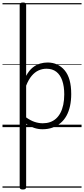

<svg xmlns="http://www.w3.org/2000/svg" viewBox="-20 -1021 675 1542"><path d="M164 501Q150 501 144 496.5Q138 492 138 482V-982Q138 -992 144.5 -996.5Q151 -1001 165 -1001Q178 -1001 184 -996.5Q190 -992 190 -982V-412Q214 -456 243 -479Q272 -502 302.5 -510.5Q333 -519 362 -519Q446 -519 499 -456.5Q552 -394 552 -266Q552 -214 542.5 -170Q533 -126 514 -91.5Q495 -57 466.5 -33Q438 -9 401.5 4Q365 17 321 17Q286 17 254 6Q222 -5 190 -27V482Q190 492 183.5 496.5Q177 501 164 501ZM190 -78Q225 -53 258 -42Q291 -31 323 -31Q355 -31 381.5 -40Q408 -49 429 -67.5Q450 -86 465 -114Q480 -142 488 -179.5Q496 -217 496 -263Q496 -327 480 -373.5Q464 -420 432.5 -444.5Q401 -469 353 -469Q320 -469 290 -455.5Q260 -442 234.5 -412Q209 -382 190 -333ZM0 476H635V486H0ZM0 -20H635V0H0ZM0 -505H635V-500H0ZM0 -996H635V-986H0Z"/></svg>

Font: Playwrite PL Guides
Style: Regular
Weight: 400
Designer: Veronika Burian, José Scaglione
Foundry: TypeTogether
Version: Version 1.003